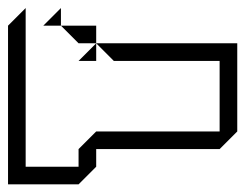

<svg xmlns="http://www.w3.org/2000/svg" viewBox="-88 -538 625 490"><g transform="rotate(-90 225.0 -292.5)"><path d="M405 -450V-495L450 -450ZM360 -360V-405L405 -450V-360ZM315 -360V-405L360 -360ZM90 -45V-360H45L0 -405V-585H405L450 -540H45V-405H90L135 -360V-45H315V-315L360 -360V0H135Z"/></g></svg>

Font: Rubik Iso
Style: Regular
Weight: 400
Designer: Hubert and Fischer, NaN
Foundry: Hubert and Fischer, NaN
Version: Version 2.200